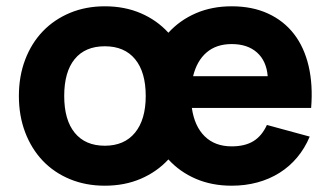

<svg xmlns="http://www.w3.org/2000/svg" viewBox="-20 -575 1051 610"><path d="M313 15Q252.5 15 202.2 -5.8Q152 -26.5 116 -64.2Q80 -102 60 -154.5Q40 -207 40 -270Q40 -333 60 -385.5Q80 -438 116 -475.5Q152 -513 202.2 -534Q252.5 -555 313 -555Q376 -555 427.2 -533Q478.5 -511 515 -471Q551.5 -511 602.5 -533Q653.5 -555 716 -555Q781.5 -555 831.5 -532Q881.5 -509 914 -467Q946.5 -425 960.5 -365.2Q974.5 -305.5 968.5 -232H589.5Q598 -173.5 630.5 -141.8Q663 -110 716 -110Q758 -110 785 -126.5Q812 -143 828 -178L964 -141Q948.5 -104 924.2 -75Q900 -46 868.2 -26Q836.5 -6 798 4.5Q759.5 15 716 15Q653 15 602 -7Q551 -29 515 -68.5Q478.5 -29 427.2 -7Q376 15 313 15ZM830.5 -333Q826.5 -381.5 796.5 -408.2Q766.5 -435 716 -435Q667.5 -435 636.5 -408.5Q605.5 -382 593.5 -333ZM313 -112Q375 -112 409 -153.5Q443 -195 443 -270Q443 -346 409.2 -387Q375.5 -428 313 -428Q250.5 -428 217.2 -387.2Q184 -346.5 184 -270Q184 -194 217.5 -153Q251 -112 313 -112Z"/></svg>

Font: Vela Sans ExtBd
Style: Regular
Weight: 800
Designer: Principal design: Mikhail Sharanda - project Manrope.
Design modification: Ravid Balaliev
Foundry: Mikhail Sharanda
Version: Version 1.001